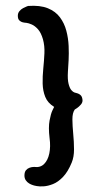

<svg xmlns="http://www.w3.org/2000/svg" viewBox="-20 -661 354 677"><path d="M100.6 -6.8Q100.6 -6.8 95.1 -8.5Q89.5 -10.2 82.7 -14.2Q75.9 -18.2 70.9 -25.4Q66 -32.5 66.2 -42.9Q66.5 -54.8 71.6 -60.8Q76.8 -66.9 83.6 -69.3Q90.4 -71.8 95.5 -72.1Q100.6 -72.4 100.6 -72.4Q122.1 -69.4 135.5 -82.7Q148.9 -96 153.9 -120.2Q158.9 -144.4 154.8 -174Q150.2 -211.9 154.8 -236.1Q159.2 -260.2 165.1 -272.2Q170.9 -284.1 170.9 -284.1Q148.1 -298 139.6 -319.3Q131 -340.6 130.4 -366.2Q129.8 -391.8 132.6 -419.2Q135.4 -446.6 136.6 -473Q137.8 -499.4 131.5 -522.4Q124.8 -545.6 114.1 -557.6Q103.4 -569.6 92.1 -574.6Q80.9 -579.5 73.4 -580.4Q65.9 -581.2 65.9 -581.2Q65.9 -581.2 59.9 -582.4Q54 -583.6 48.2 -589Q42.5 -594.4 42.9 -606.6Q43.2 -615.4 48.7 -621.9Q54.1 -628.4 61.3 -632.2Q68.5 -636.1 73.8 -638.1Q79 -640 79 -640Q121.4 -643 148.7 -631.9Q176 -620.8 191.4 -599.9Q206.9 -579.1 213.8 -552.9Q220.8 -526.6 222 -499.2Q223.2 -471.8 221.9 -448.2Q220.5 -424.6 219.5 -408.4Q217.8 -381 221.8 -365.4Q225.8 -349.8 231.7 -343.1Q237.6 -336.4 242.5 -334.9Q247.4 -333.5 247.4 -333.5Q247.4 -333.5 252.5 -332.1Q257.6 -330.8 263.4 -326.1Q269.2 -321.5 270.6 -311.1Q272.6 -301.1 265.6 -292.8Q258.5 -284.5 251.1 -279.6Q243.6 -274.8 243.6 -274.8Q235.1 -263 235.3 -239.9Q235.5 -216.9 238.2 -188.9Q240.9 -161 241 -134.3Q241.1 -107.6 232.8 -87.6Q219.5 -55.2 202.2 -37.2Q184.9 -19.1 166.9 -12Q148.9 -4.9 133.9 -4Q119 -3.1 109.8 -4.9Q100.6 -6.8 100.6 -6.8Z"/></svg>

Font: Sour Gummy Black
Style: Regular
Weight: 900
Version: Version 1.000